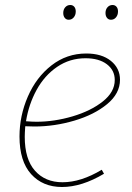

<svg xmlns="http://www.w3.org/2000/svg" viewBox="-20 -742 527 768"><path d="M81 -237Q79 -209 79 -195Q79 -105 120 -59Q161 -13 230 -13Q304 -13 387 -63L396 -47Q307 6 228 6Q151 6 104.5 -45.5Q58 -97 58 -196Q58 -279 91.5 -356Q125 -433 186 -480.5Q247 -528 325 -528Q387 -528 423.5 -498.5Q460 -469 460 -423Q460 -368 408.5 -325.5Q357 -283 277.5 -259.5Q198 -236 118 -236ZM84 -257Q110 -255 126 -255Q197 -255 270 -276.5Q343 -298 391 -336Q439 -374 439 -422Q439 -461 407.5 -485Q376 -509 322 -509Q259 -509 208.5 -474.5Q158 -440 126.5 -382.5Q95 -325 84 -257ZM233 -690Q233 -704 241 -713Q249 -722 261 -722Q271 -722 277 -715Q283 -708 283 -696Q283 -682 275 -672.5Q267 -663 255 -663Q245 -663 239 -670.5Q233 -678 233 -690ZM402 -690Q402 -704 410 -713Q418 -722 430 -722Q440 -722 446 -715Q452 -708 452 -696Q452 -682 444 -672.5Q436 -663 424 -663Q414 -663 408 -670.5Q402 -678 402 -690Z"/></svg>

Font: Bitter Pro Thin
Style: Italic
Weight: 250
Italic angle: -9°
Designer: Sol Matas, and Bitter project Authors
Foundry: Sol Matas
Version: Version 1.010